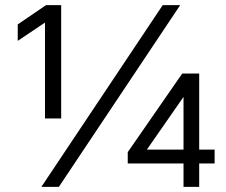

<svg xmlns="http://www.w3.org/2000/svg" viewBox="-20 -727 879 747"><path d="M218 -266H155V-678L207 -674L49 -568V-632L159 -707H218ZM209 0H141L613 -707H681ZM726 -396 525 -107 506 -145H815V-91H477V-135L689 -441H755V0H694V-405Z"/></svg>

Font: 42dot Sans Light
Style: Regular
Weight: 400
Version: Version 1.000